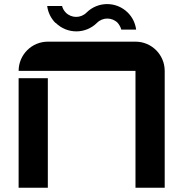

<svg xmlns="http://www.w3.org/2000/svg" viewBox="-20 -899 880 920"><path d="M246.7 -789.6C301.6 -735 390 -735 444.8 -789.6C472.1 -816.9 516.5 -816.9 543.8 -789.6C551.9 -779.9 558.1 -769 561 -757.3H632.3C628.5 -787 615.3 -815.7 592.5 -838.5C537.6 -893.1 449.2 -893.1 394.4 -838.5C367.1 -811.2 322.7 -811.2 295.4 -838.5C286.5 -847.6 280.3 -858.6 277.4 -870.2H206.1C209.9 -840.5 223.1 -811.8 245.9 -789ZM69.2 0.6H209.2V-524.4H69.2ZM69.2 -559.4H629.2V0.6H769.2V-559.4C769.2 -636.7 706.5 -699.4 629.3 -699.4H209.3C132 -699.4 69.3 -636.7 69.3 -559.4Z"/></svg>

Font: Abstante
Style: Regular
Weight: 500
Designer: Valerio Brotto (Silverblur_type)
Version: Version 1.000;Glyphs 3.1.2 (3151)